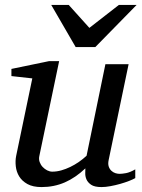

<svg xmlns="http://www.w3.org/2000/svg" viewBox="-20 -740 569 772"><path d="M523.9 -23.9Q514.6 -18.6 498.3 -12.2Q481.9 -5.9 462.9 -0.5Q443.8 4.9 424.1 8.5Q404.3 12.2 388.2 12.2Q359.9 12.2 346.2 2.7Q332.5 -6.8 327.4 -19.3Q322.3 -31.7 322.8 -44.4Q323.2 -57.1 323.2 -63Q283.7 -25.4 240.5 -6.6Q197.3 12.2 147 12.2Q112.3 12.2 90.3 0Q68.4 -12.2 57.1 -30.8Q45.9 -49.3 43.5 -71.3Q41 -93.3 44.9 -112.8L109.9 -424.8L25.9 -434.1V-462.9L176.8 -494.1H217.8L138.2 -112.8Q135.3 -100.1 139.4 -88.6Q143.6 -77.1 151.6 -68.6Q159.7 -60.1 169.9 -54.9Q180.2 -49.8 189.9 -49.8Q208 -49.8 226.3 -54.9Q244.6 -60.1 262.7 -68.8Q280.8 -77.6 297.4 -89.1Q314 -100.6 328.1 -113.8L403.8 -481.9H497.1L417 -97.2Q413.6 -81.5 417 -71Q420.4 -60.5 427.5 -53.7Q434.6 -46.9 443.6 -43.9Q452.6 -41 460.9 -41Q470.7 -41 486.8 -43.9Q502.9 -46.9 523.9 -59.1ZM363.3 -550.8H284.2L186 -720.2H256.3L339.4 -627.9L458 -720.2H529.3Z"/></svg>

Font: Charis SIL Phon
Style: Italic
Weight: 400
Italic angle: -11°
Foundry: SIL International
Version: Version 5.000